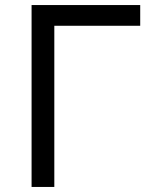

<svg xmlns="http://www.w3.org/2000/svg" viewBox="-20 -740 640 760"><path d="M535 -720V-638H195V0H105V-720Z"/></svg>

Font: JetBrainsMono NF
Style: Regular
Weight: 400
Monospace: yes
Designer: Philipp Nurullin, Konstantin Bulenkov
Foundry: JetBrains
Version: Version 1.0.2; ttfautohint (v1.8.3)